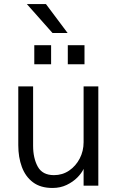

<svg xmlns="http://www.w3.org/2000/svg" viewBox="-20 -912 585 943"><path d="M69.8 0ZM69.8 0ZM237.8 11.2Q179.2 11.2 142.1 -16.6Q105 -44.4 87.4 -92Q69.8 -139.6 69.8 -198.7V-487.8H142.6V-195.8Q142.6 -135.3 165.5 -93.5Q188.5 -51.8 245.1 -51.8Q286.6 -51.8 319.6 -74.2Q352.5 -96.7 371.6 -133.5Q390.6 -170.4 390.6 -213.4V-487.8H462.9V0H390.6V-82.5Q380.9 -61.5 359.6 -40Q338.4 -18.6 307.4 -3.7Q276.4 11.2 237.8 11.2ZM231 -596.2H148.4V-689.9H231ZM395 -596.2H313V-689.9H395ZM312 -750H237.8L111.8 -892.1H205.6Z"/></svg>

Font: Acari Sans
Style: Regular
Weight: 400
Designer: Alfredo Marco Pradil and Stefan Peev
Foundry: Hanken Design Co.
Version: Version 1.045;February 4, 2021;FontCreator 13.0.0.2655 64-bi